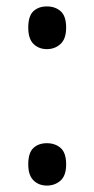

<svg xmlns="http://www.w3.org/2000/svg" viewBox="-20 -566 293 598"><path d="M68 -54Q68 -90 84 -105Q100 -120 126 -120Q152 -120 169 -105Q186 -90 186 -54Q186 -19 168.5 -3.5Q151 12 126 12Q101 12 84.5 -4Q68 -20 68 -54ZM68 -480Q68 -516 84 -531Q100 -546 126 -546Q152 -546 169 -531Q186 -516 186 -480Q186 -445 168.5 -429Q151 -413 126 -413Q101 -413 84.5 -429Q68 -445 68 -480Z"/></svg>

Font: Noto Sans Khmer SemiCondensed
Style: Regular
Weight: 400
Width: 4
Designer: Danh Hong and the Monotype Design Team
Foundry: Monotype Imaging Inc.
Version: Version 2.004